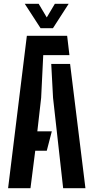

<svg xmlns="http://www.w3.org/2000/svg" viewBox="-20 -988 491 1008"><path d="M22.5 0 121 -800H332.5L344.5 -698.5H207L196 -474L176 -298.5H252L225.5 -196.5H165L140 0ZM311.5 0 258.5 -474.5 249 -652.5H348L428.5 0ZM193 -840 110 -968H183L225.5 -896.5L268 -968H340.5L258 -840Z"/></svg>

Font: Big Shoulders Stencil Text Thin
Style: Bold
Weight: 700
Version: Version 2.001